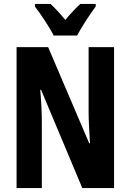

<svg xmlns="http://www.w3.org/2000/svg" viewBox="-20 -953 662 973"><path d="M252 -773H371C392 -815 437 -882 465 -920V-933H387C362 -910 341 -888 311 -852C284 -885 258 -913 236 -933H157V-920C186 -882 233 -812 252 -773ZM558 0V-714H429V-389C429 -348 432 -294 436 -227H432L224 -714H64V0H192V-331C192 -372 190 -428 184 -498H188L397 0Z"/></svg>

Font: Noto Sans Arabic UI XCn
Style: Bold
Weight: 700
Width: 2
Designer: Monotype Design Team, Nadine Chahine and Nizar Qandah
Foundry: Monotype Imaging Inc.
Version: Version 2.010